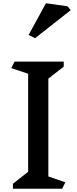

<svg xmlns="http://www.w3.org/2000/svg" viewBox="-20 -1167 474 1187"><path d="M364 0H60V-31L154 -105V-711L50 -746L70 -786H374V-755L279 -681V-76L384 -40ZM417 -1104 197 -931 157 -951 264 -1147 398 -1128Z"/></svg>

Font: Inknut Antiqua
Style: Regular
Weight: 400
Designer: Claus Eggers Sørensen
Foundry: Claus Eggers Sørensen
Version: Version 1.003; ttfautohint (v1.8.2) -l 8 -r 50 -G 200 -x 14 